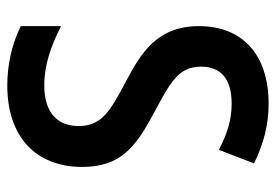

<svg xmlns="http://www.w3.org/2000/svg" viewBox="-138 -628 775 540"><g transform="rotate(90 250.0 -357.5)"><path d="M220 10C365 10 449 -71 449 -201C449 -310 391 -352 298 -402C213 -448 167 -470 167 -535C167 -591 202 -621 271 -621C312 -621 352 -611 401 -585L439 -684C382 -712 328 -725 271 -725C134 -725 53 -652 53 -529C53 -410 131 -365 208 -324C291 -280 334 -256 334 -191C334 -135 301 -94 219 -94C162 -94 109 -113 53 -141V-28C103 -3 162 10 220 10Z"/></g></svg>

Font: Noto Sans Mono ExtraCondensed SemiBold
Style: Regular
Weight: 600
Width: 2
Designer: Monotype Design Team
Foundry: Monotype Imaging Inc.
Version: Version 2.014